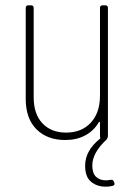

<svg xmlns="http://www.w3.org/2000/svg" viewBox="-20 -521 512 724"><path d="M401 157Q407 157 410 165L411 168L412 172Q412 178 404 180Q392 183 379 183Q346 183 323.5 164.5Q301 146 301 104Q301 47 357 2Q359 1 358 -2Q357 -4 357 -10V-58Q357 -61 355 -61.5Q353 -62 352 -59Q333 -27 300.5 -10Q268 7 226 7Q158 7 117.5 -33.5Q77 -74 77 -148V-491Q77 -501 87 -501H97Q107 -501 107 -491V-154Q107 -91 140 -56Q173 -21 229 -21Q288 -21 322.5 -58.5Q357 -96 357 -160V-491Q357 -501 367 -501H377Q387 -501 387 -491V-7Q387 -2 382 5Q328 55 328 103Q328 132 342 145.5Q356 159 379 159Q386 159 398 157Z"/></svg>

Font: Barlow Semi Condensed Thin
Style: Regular
Weight: 250
Width: 4
Designer: Jeremy Tribby
Foundry: Tribby Type
Version: Version 1.408